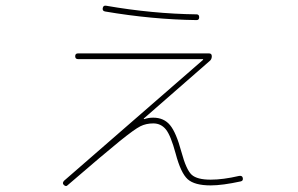

<svg xmlns="http://www.w3.org/2000/svg" viewBox="-20 -620 1040 669"><path d="M216 25Q210 32 202 24Q196 18 203 10L687 -411Q688 -412 688 -413Q688 -414 686 -414H252Q242 -414 242 -424Q242 -434 252 -434H708Q718 -434 718 -424Q718 -413 710 -407L481 -207V-206Q481 -205 483 -205Q497 -210 514 -210Q551 -210 572.5 -184Q594 -158 612 -91Q629 -28 648 -11Q667 6 714 6Q757 6 813 -7Q824 -9 826 0Q828 10 819 12Q755 26 714 26Q658 26 634 4.5Q610 -17 592 -85Q575 -148 558 -169Q541 -190 514 -190Q489 -190 469 -180Q449 -170 397.5 -128.5Q346 -87 216 25ZM346 -580Q336 -582 338 -592Q340 -602 350 -600Q511 -572 665 -570Q674 -570 674 -560Q674 -550 665 -550Q510 -552 346 -580Z"/></svg>

Font: Rounded Mplus 1c Thin
Style: Regular
Weight: 250
Version: Version 1.059.20150529